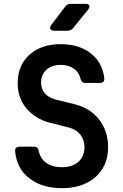

<svg xmlns="http://www.w3.org/2000/svg" viewBox="-20 -970 640 1000"><path d="M303 10Q199 10 133 -41Q67 -92 59 -181Q56 -206 83 -206H157Q178 -206 182 -183Q190 -143 222 -121Q254 -99 303 -99Q357 -99 388.5 -127.5Q420 -156 420 -204Q420 -240 399.5 -267.5Q379 -295 341 -305L243 -330Q164 -350 118 -405Q72 -460 72 -536Q72 -629 133 -684.5Q194 -740 296 -740Q392 -740 453 -692Q514 -644 523 -563Q526 -538 499 -538H425Q404 -538 399 -561Q392 -593 364.5 -612.5Q337 -632 296 -632Q249 -632 221.5 -606.5Q194 -581 194 -540Q194 -506 213.5 -484Q233 -462 268 -452L369 -427Q450 -407 496.5 -347Q543 -287 543 -204Q543 -139 513.5 -91Q484 -43 430 -16.5Q376 10 303 10ZM262 -810Q247 -810 242.5 -818.5Q238 -827 247 -840L319 -935Q330 -950 348 -950H425Q441 -950 445 -941.5Q449 -933 439 -920L361 -824Q350 -810 331 -810Z"/></svg>

Font: Pitagon Sans Mono
Style: Bold
Weight: 700
Monospace: yes
Designer: Travis Tran
Foundry: Pitagon
Version: Version 1.001; ttfautohint (v1.8.4.7-5d5b);gftools[0.9.26]